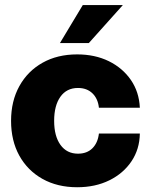

<svg xmlns="http://www.w3.org/2000/svg" viewBox="-20 -748 611 779"><path d="M293 11.7Q212.9 11.7 152.3 -22.2Q91.8 -56.2 58.3 -116.7Q24.9 -177.2 24.9 -257.8Q24.9 -337.9 58.6 -398.7Q92.3 -459.5 152.6 -493.4Q212.9 -527.3 293 -527.3Q365.2 -527.3 421.4 -499.8Q477.5 -472.2 511 -423.6Q544.4 -375 547.4 -311H381.3Q377.4 -347.7 355 -369.4Q332.5 -391.1 296.4 -391.1Q250.5 -391.1 225.1 -355.5Q199.7 -319.8 199.7 -257.8Q199.7 -195.8 225.3 -160.2Q251 -124.5 296.4 -124.5Q333 -124.5 355 -146.5Q377 -168.5 381.3 -206.1H547.4Q546.4 -142.6 513.4 -93.5Q480.5 -44.4 423.6 -16.4Q366.7 11.7 293 11.7ZM223.1 -573.2 315.9 -727.5H478.5L340.3 -573.2Z"/></svg>

Font: Inter Display Extra Bold
Style: Regular
Weight: 800
Designer: Rasmus Andersson
Foundry: rsms
Version: Version 4.000;git-4fc901f